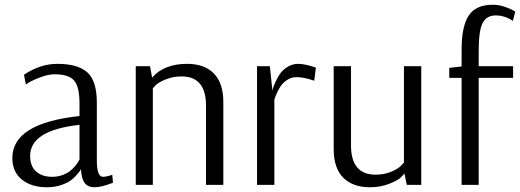

<svg xmlns="http://www.w3.org/2000/svg" viewBox="-20 -779 2191 809"><path d="M315 -107V-253Q107 -230 107 -122Q107 -79 132 -56.5Q157 -34 200 -34Q223 -34 243.5 -41.5Q264 -49 276.5 -59.5Q289 -70 298 -81Q307 -92 311 -100ZM89 -423 81 -464Q149 -510 222 -510Q308 -510 348 -474Q388 -438 388 -347V-102Q388 -34 414 -34Q421 -34 430.5 -36Q440 -38 446 -40L453 -43L456 -9Q407 10 378 10Q352 10 338 -6.5Q324 -23 321 -65H320Q319 -62 315.5 -57Q312 -52 300.5 -39Q289 -26 274 -16Q259 -6 233.5 2Q208 10 178 10Q112 10 72 -22.5Q32 -55 32 -113Q32 -260 315 -290V-343Q315 -414 292 -440Q269 -466 211 -466Q185 -466 154.5 -455Q124 -444 106 -434Z M552 0V-500H612L621 -452Q671 -510 769 -510Q841 -510 881 -469.5Q921 -429 921 -349V0H848V-334Q848 -457 745 -457Q709 -457 678.5 -444.5Q648 -432 636 -420L624 -407V0Z M1311 -494 1304 -439Q1260 -454 1229 -454Q1207 -454 1188 -441Q1169 -428 1158.5 -409.5Q1148 -391 1143 -379Q1138 -367 1136 -360V0H1063V-500H1117L1128 -397Q1129 -402 1131 -409.5Q1133 -417 1142 -436.5Q1151 -456 1162 -471Q1173 -486 1193 -498Q1213 -510 1237 -510Q1251 -510 1269.5 -506Q1288 -502 1299 -498Z M1755 -500V0H1694L1684 -48Q1677 -39 1665.5 -28.5Q1654 -18 1618.5 -4Q1583 10 1539 10Q1466 10 1426 -30.5Q1386 -71 1386 -151V-500H1459V-166Q1459 -43 1563 -43Q1599 -43 1628.5 -55.5Q1658 -68 1670 -81L1682 -94V-500Z M2142 -500V-451H1997V0H1925V-451H1873V-493L1925 -499V-571Q1925 -668 1955 -713.5Q1985 -759 2056 -759Q2080 -759 2103.5 -751.5Q2127 -744 2139 -737L2151 -730L2141 -691Q2107 -714 2069 -714Q2030 -714 2013.5 -682Q1997 -650 1997 -563V-500Z"/></svg>

Font: Arsenal
Style: Regular
Weight: 400
Designer: Andrij Shevchenko
Foundry: Stairsfor.com
Version: Version 1.000